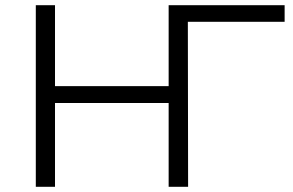

<svg xmlns="http://www.w3.org/2000/svg" viewBox="-20 -720 1128 740"><path d="M1077 -700V-636H704L705 0H630V-323H192V0H118V-700H192V-388H630V-700Z"/></svg>

Font: Montserrat Alternates
Style: Regular
Weight: 400
Designer: Julieta Ulanovsky
Foundry: Julieta Ulanovsky
Version: Version 7.200;PS 007.200;hotconv 1.0.88;makeotf.lib2.5.64775